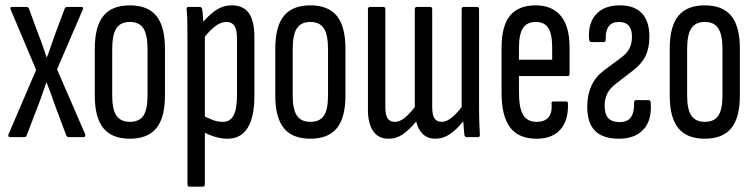

<svg xmlns="http://www.w3.org/2000/svg" viewBox="-20 -512 2821 717"><path d="M17 0Q13 0 11.5 -3.5Q10 -7 12 -11L115 -251L20 -476Q18 -480 19 -483Q20 -486 24 -486H78Q86 -486 88 -480L124 -382Q132 -363 139.5 -340.5Q147 -318 154 -298H155Q163 -318 170.5 -340.5Q178 -363 185 -382L222 -481Q225 -486 231 -486H285Q289 -486 290 -483Q291 -480 289 -476L193 -253L298 -11Q299 -7 298 -3.5Q297 0 293 0H237Q231 0 228 -5L186 -117Q179 -138 170.5 -161Q162 -184 154 -204H153Q146 -184 138 -160.5Q130 -137 122 -117L79 -5Q77 0 69 0Z M465 6Q398 6 366 -33.5Q334 -73 334 -155V-330Q334 -413 366 -452.5Q398 -492 465 -492Q532 -492 564 -452.5Q596 -413 596 -330V-155Q596 -73 564 -33.5Q532 6 465 6ZM465 -57Q500 -57 515.5 -80Q531 -103 531 -156V-328Q531 -382 515.5 -406Q500 -430 465 -430Q430 -430 414.5 -406Q399 -382 399 -328V-156Q399 -103 415 -80Q431 -57 465 -57Z M830 6Q805 6 780 -2Q755 -10 736 -21L735 -82Q752 -73 771.5 -65Q791 -57 813 -57Q839 -57 852 -80.5Q865 -104 865 -157V-366Q865 -401 855.5 -415.5Q846 -430 826 -430Q802 -430 778.5 -410Q755 -390 732 -358L727 -416Q755 -452 783.5 -472Q812 -492 846 -492Q888 -492 909 -463.5Q930 -435 930 -372V-155Q930 -74 904.5 -34Q879 6 830 6ZM687 185Q680 185 680 176V-374Q680 -410 679.5 -434.5Q679 -459 677 -476Q676 -486 683 -486H726Q734 -486 735 -477Q737 -467 738 -448.5Q739 -430 740 -411L745 -387V176Q745 185 738 185Z M1139 6Q1072 6 1040 -33.5Q1008 -73 1008 -155V-330Q1008 -413 1040 -452.5Q1072 -492 1139 -492Q1206 -492 1238 -452.5Q1270 -413 1270 -330V-155Q1270 -73 1238 -33.5Q1206 6 1139 6ZM1139 -57Q1174 -57 1189.5 -80Q1205 -103 1205 -156V-328Q1205 -382 1189.5 -406Q1174 -430 1139 -430Q1104 -430 1088.5 -406Q1073 -382 1073 -328V-156Q1073 -103 1089 -80Q1105 -57 1139 -57Z M1431 6Q1393 6 1373.5 -22.5Q1354 -51 1354 -103V-477Q1354 -486 1361 -486H1412Q1419 -486 1419 -477V-112Q1419 -83 1427.5 -70Q1436 -57 1455 -57Q1472 -57 1490 -71Q1508 -85 1529 -112V-477Q1529 -486 1536 -486H1587Q1594 -486 1594 -477V-112Q1594 -83 1602.5 -70Q1611 -57 1630 -57Q1646 -57 1664.5 -71Q1683 -85 1704 -112V-477Q1704 -486 1711 -486H1762Q1769 -486 1769 -477V-120Q1769 -78 1770 -51.5Q1771 -25 1772 -11Q1773 0 1765 0H1722Q1716 0 1714 -9Q1713 -20 1712 -33Q1711 -46 1710 -59Q1685 -28 1660 -11Q1635 6 1606 6Q1578 6 1560 -10.5Q1542 -27 1534 -58Q1509 -28 1485 -11Q1461 6 1431 6Z M1984 6Q1917 6 1885 -36Q1853 -78 1853 -166V-333Q1853 -416 1885 -454Q1917 -492 1980 -492Q2042 -492 2074.5 -452.5Q2107 -413 2107 -335V-236Q2107 -228 2100 -228H1918V-167Q1918 -109 1933.5 -83Q1949 -57 1984 -57Q2014 -57 2028 -73.5Q2042 -90 2040 -123Q2038 -133 2046 -133H2094Q2101 -133 2101 -125Q2103 -62 2072.5 -28Q2042 6 1984 6ZM1918 -289H2042V-334Q2042 -385 2027.5 -407.5Q2013 -430 1980 -430Q1948 -430 1933 -407Q1918 -384 1918 -334Z M2292 6Q2231 6 2202 -23.5Q2173 -53 2173 -113Q2173 -157 2188 -190.5Q2203 -224 2234 -248L2300 -297Q2322 -314 2331 -332Q2340 -350 2340 -375Q2340 -430 2291 -430Q2265 -430 2253 -413.5Q2241 -397 2242 -365Q2242 -355 2235 -355H2189Q2181 -355 2180 -365Q2175 -424 2205.5 -458Q2236 -492 2295 -492Q2349 -492 2377 -462.5Q2405 -433 2405 -375Q2405 -332 2390.5 -302.5Q2376 -273 2343 -248L2281 -200Q2259 -184 2248.5 -164Q2238 -144 2238 -116Q2238 -85 2252 -70.5Q2266 -56 2293 -56Q2323 -56 2336 -74Q2349 -92 2348 -129Q2348 -138 2355 -138H2403Q2409 -138 2410 -129Q2415 -63 2383 -28.5Q2351 6 2292 6Z M2612 6Q2545 6 2513 -33.5Q2481 -73 2481 -155V-330Q2481 -413 2513 -452.5Q2545 -492 2612 -492Q2679 -492 2711 -452.5Q2743 -413 2743 -330V-155Q2743 -73 2711 -33.5Q2679 6 2612 6ZM2612 -57Q2647 -57 2662.5 -80Q2678 -103 2678 -156V-328Q2678 -382 2662.5 -406Q2647 -430 2612 -430Q2577 -430 2561.5 -406Q2546 -382 2546 -328V-156Q2546 -103 2562 -80Q2578 -57 2612 -57Z"/></svg>

Font: Sofia Sans Extra Condensed
Style: Regular
Weight: 400
Designer: Botio Nikoltchev, Ani Petrova
Foundry: lettersoup
Version: Version 4.101